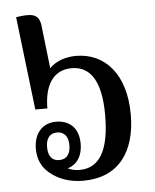

<svg xmlns="http://www.w3.org/2000/svg" viewBox="-49 -678 588 728"><g transform="rotate(-5 245.0 -314.0)"><path d="M239 8C373 8 440 -84 440 -227C440 -380 362 -466 252 -466C216 -466 177 -455 151 -428L132 -593C126 -638 98 -641 39 -632L81 -277H127C127 -360 158 -421 232 -421C303 -421 343 -362 343 -234C343 -94 302 -34 228 -34C211 -34 196 -38 184 -44C216 -53 241 -82 241 -133C241 -197 202 -224 155 -224C100 -224 70 -183 70 -128C70 -88 85 -57 113 -34C146 -7 188 8 239 8ZM155 -78C128 -78 113 -96 113 -131C113 -164 128 -183 155 -183C183 -183 198 -164 198 -131C198 -97 183 -78 155 -78Z"/></g></svg>

Font: Noto Serif Thai Condensed Medium
Style: Regular
Weight: 500
Width: 3
Designer: Monotype Design Team
Foundry: Monotype Imaging Inc.
Version: Version 2.002